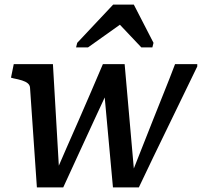

<svg xmlns="http://www.w3.org/2000/svg" viewBox="-20 -818 881 838"><path d="M256 0H141L111 -436Q110 -447 101 -454.5Q92 -462 76 -467Q60 -472 39 -476L28 -479L40 -538H211L240 -39L219 -54Q245 -115 271.5 -175Q298 -235 324.5 -295.5Q351 -356 377 -416.5Q403 -477 429 -538H524L568 -38L552 -52Q576 -113 600 -173.5Q624 -234 648 -295Q672 -356 696.5 -416.5Q721 -477 744 -538H841V-528Q809 -462 777 -396Q745 -330 713 -264Q681 -198 649 -132Q617 -66 586 0H473L434 -426L459 -440Q425 -367 391 -293.5Q357 -220 323.5 -147Q290 -74 256 0ZM564 -798H474L317 -631L312 -611H364L530 -729L475 -740L597 -611H645L650 -631Z"/></svg>

Font: Roboto Serif Medium
Style: Italic
Weight: 500
Italic angle: -10°
Designer: Greg Gazdowicz
Foundry: Commercial Type
Version: Version 1.008